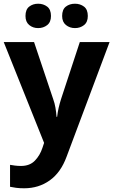

<svg xmlns="http://www.w3.org/2000/svg" viewBox="-20 -772 609 1032"><path d="M0 -546H163L266 -239Q274 -217 278 -193.5Q282 -170 284 -144H287Q290 -170 295.5 -193.5Q301 -217 308 -239L409 -546H569L338 70Q307 155 247.5 197.5Q188 240 110 240Q85 240 66.5 237.5Q48 235 34 232V114Q45 116 60.5 118Q76 120 93 120Q140 120 167.5 91.5Q195 63 208 23L217 -4ZM117 -686Q117 -721 137 -736.5Q157 -752 185 -752Q213 -752 233.5 -736.5Q254 -721 254 -686Q254 -653 233.5 -637Q213 -621 185 -621Q157 -621 137 -637.5Q117 -654 117 -686ZM314 -686Q314 -721 334 -736.5Q354 -752 383 -752Q411 -752 431.5 -736.5Q452 -721 452 -686Q452 -653 431.5 -637Q411 -621 383 -621Q355 -621 334.5 -637.5Q314 -654 314 -686Z"/></svg>

Font: Noto Sans Adlam Unjoined
Style: Bold
Weight: 700
Version: Version 3.001